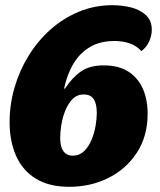

<svg xmlns="http://www.w3.org/2000/svg" viewBox="-20 -700 618 740"><path d="M247 20Q169 20 118 -11.5Q67 -43 42 -99.5Q17 -156 17 -229Q17 -297 36 -362.5Q55 -428 90.5 -485.5Q126 -543 175 -586.5Q224 -630 284.5 -655Q345 -680 413 -680Q450 -680 484.5 -671.5Q519 -663 542 -642Q565 -621 565 -585Q565 -563 555 -540.5Q545 -518 525 -503Q506 -524 479.5 -533Q453 -542 421 -542Q367 -542 328 -519.5Q289 -497 264 -456Q239 -415 227 -359L230 -358Q259 -402 292.5 -425Q326 -448 380 -448Q438 -448 475.5 -423.5Q513 -399 531 -357Q549 -315 549 -262Q549 -175 507.5 -111.5Q466 -48 397.5 -14Q329 20 247 20ZM260 -100Q286 -100 304 -117.5Q322 -135 333 -161.5Q344 -188 348.5 -215.5Q353 -243 353 -263Q353 -290 347 -306Q341 -322 330 -329Q319 -336 303 -336Q277 -336 259.5 -318Q242 -300 231.5 -273.5Q221 -247 216.5 -219Q212 -191 212 -171Q212 -145 218 -129.5Q224 -114 235 -107Q246 -100 260 -100Z"/></svg>

Font: Sansita Swashed Light Black
Style: Regular
Weight: 900
Version: Version 1.003